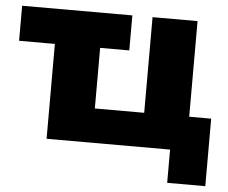

<svg xmlns="http://www.w3.org/2000/svg" viewBox="-48 -563 890 748"><g transform="rotate(5 397.0 -189.0)"><path d="M632 130V0H149V-371H9V-508H440V-371H326V-134H519V-508H695V-134H781V130Z"/></g></svg>

Font: Mulish Black
Style: Regular
Weight: 900
Designer: Vernon Adams
Foundry: Vernon Adams
Version: Version 3.603; ttfautohint (v1.8.3)